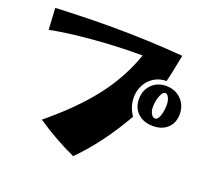

<svg xmlns="http://www.w3.org/2000/svg" viewBox="-125 -859 1155 1058"><g transform="rotate(20 452.5 -330.0)"><path d="M171 -89Q330 -219 426.5 -344Q523 -469 572 -611Q436 -612 290 -600Q144 -588 37 -567L30 -693Q212 -701 356 -701Q569 -701 778 -684Q753 -555 744 -524Q703 -524 671.5 -504Q640 -484 622.5 -451Q605 -418 605 -379Q605 -323 638 -276Q530 -87 402 41Q288 -10 171 -89ZM635 -379Q635 -431 668 -464.5Q701 -498 753 -498Q806 -498 840.5 -463.5Q875 -429 875 -376Q875 -326 843 -295.5Q811 -265 757 -265Q702 -265 668.5 -296.5Q635 -328 635 -379ZM790 -403Q790 -426 781 -443Q772 -460 761 -460Q746 -460 734 -430Q722 -400 722 -362Q722 -341 731.5 -324.5Q741 -308 754 -308Q770 -308 780 -335Q790 -362 790 -403Z"/></g></svg>

Font: Otomanopee
Style: Regular
Weight: 400
Designer: Das Ende der Wildnis
Foundry: Gutenberg Labo
Version: Version 3.000